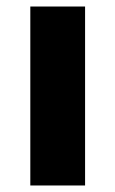

<svg xmlns="http://www.w3.org/2000/svg" viewBox="-20 -569 354 589"><path d="M241 0H73V-549H241Z"/></svg>

Font: Noto Sans Gujarati ExtraBold
Style: Regular
Weight: 800
Designer: Jelle Bosma - Monotype Design Team, Universal Thirst
Foundry: Monotype Imaging Inc.
Version: Version 2.106; ttfautohint (v1.8.4.7-5d5b)